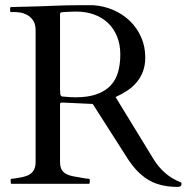

<svg xmlns="http://www.w3.org/2000/svg" viewBox="-20 -716 733 748"><path d="M21.5 -15.6Q21.5 -16.1 22 -17.8Q22.5 -19.5 25.4 -19.5Q28.3 -19.5 34.7 -20.5Q41 -21.5 47.9 -22.5Q54.7 -23.4 60.5 -24.7Q66.4 -25.9 68.8 -26.4Q96.7 -32.7 107.7 -47.1Q118.7 -61.5 118.7 -83V-598.6Q118.7 -623 108.4 -637.2Q98.1 -651.4 84.7 -658.4Q71.3 -665.5 58.8 -667.2Q46.4 -668.9 42 -668.9H23.4Q21 -668.9 20.3 -670.4Q19.5 -671.9 19.5 -672.9V-684.6Q19.5 -685.5 20 -686.8Q20.5 -688 23.4 -688.5Q23.9 -688.5 25.6 -688.5Q27.3 -688.5 32.7 -688.7Q38.1 -689 48.3 -689.2Q58.6 -689.5 77.1 -689.9Q131.3 -690.9 185.3 -693.4Q239.3 -695.8 293.5 -695.8H342.8Q384.8 -692.9 421.9 -676.8Q459 -660.6 486.6 -633.8Q514.2 -606.9 530 -570.8Q545.9 -534.7 545.9 -492.2Q545.9 -461.9 537.1 -438.2Q528.3 -414.6 512.9 -396Q497.6 -377.4 476.3 -363.3Q455.1 -349.1 430.2 -337.9L578.1 -96.2Q596.7 -65.4 623 -42.5Q649.4 -19.5 681.6 -6.8Q685.5 -5.9 686.3 -4.2Q687 -2.4 687 0Q687 7.3 683.1 9.8Q679.2 12.2 670.9 12.2Q629.4 12.2 593.8 1Q558.1 -10.3 525.9 -39.1Q510.3 -53.2 496.1 -71.5Q481.9 -89.8 467.8 -112.8L341.3 -311L225.1 -316.4Q224.6 -316.4 221.2 -316.4Q217.8 -316.4 216.3 -315.4Q214.8 -314.5 214.4 -313.5Q213.9 -312.5 213.9 -309.6V-84.5Q213.9 -71.3 217.3 -61.5Q220.7 -51.8 228.8 -44.7Q236.8 -37.6 249.8 -33.2Q262.7 -28.8 281.2 -26.4Q284.2 -25.9 289.8 -24.9Q295.4 -23.9 302 -22.7Q308.6 -21.5 314.9 -20.5Q321.3 -19.5 325.7 -19.5Q328.6 -19.5 329.1 -18.1Q329.6 -16.6 329.6 -15.6V-3.9Q329.6 -2.9 328.9 -1.5Q328.1 0 325.7 0H25.4Q22.9 0 22.2 -2Q21.5 -3.9 21.5 -9.8ZM214.8 -350.6Q215.3 -346.7 217 -343.5Q218.8 -340.3 224.1 -339.8Q226.1 -339.8 231.2 -339.4Q236.3 -338.9 243.2 -338.4Q250 -337.9 258.1 -337.4Q266.1 -336.9 273.9 -336.9Q322.3 -336.9 355.7 -348.6Q389.2 -360.4 409.9 -381.8Q430.7 -403.3 439.7 -434.3Q448.7 -465.3 448.7 -503.9Q448.7 -543.9 435.5 -575.2Q422.4 -606.4 399.4 -627.7Q376.5 -648.9 345.2 -659.9Q314 -670.9 277.8 -670.9Q271 -670.9 265.1 -670.7Q259.3 -670.4 253.4 -670.2Q247.6 -669.9 241 -669.7Q234.4 -669.4 226.1 -668.9Q223.1 -668.9 218.5 -667.7Q213.9 -666.5 213.9 -661.1V-365.2Z"/></svg>

Font: Kurinto Book Core
Style: Regular
Weight: 400
Designer: Kurinto was developed by Clint Goss from a range of fonts that are compatible with the SIL Open Font License Version 1.1
Foundry: Clinton F. Goss
Version: Version 2.196; July 25, 2020